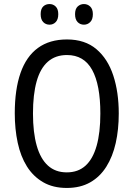

<svg xmlns="http://www.w3.org/2000/svg" viewBox="-20 -919 659 949"><path d="M567 -358Q567 -279 552 -212Q537 -145 505.5 -95Q474 -45 425.5 -17.5Q377 10 310 10Q242 10 193 -18.5Q144 -47 113 -96.5Q82 -146 67.5 -213.5Q53 -281 53 -359Q53 -477 81.5 -558.5Q110 -640 167.5 -682Q225 -724 311 -724Q400 -724 456.5 -676Q513 -628 540 -545.5Q567 -463 567 -358ZM143 -358Q143 -264 161.5 -199Q180 -134 217 -100.5Q254 -67 310 -67Q366 -67 402.5 -100Q439 -133 457.5 -198Q476 -263 476 -358Q476 -500 435.5 -573.5Q395 -647 311 -647Q254 -647 216.5 -614Q179 -581 161 -516.5Q143 -452 143 -358ZM181 -849Q181 -875 193.5 -887Q206 -899 225 -899Q243 -899 255.5 -886.5Q268 -874 268 -849Q268 -823 255.5 -810Q243 -797 225 -797Q206 -797 193.5 -810Q181 -823 181 -849ZM351 -849Q351 -875 364 -887Q377 -899 395 -899Q413 -899 426 -886.5Q439 -874 439 -849Q439 -823 426 -810Q413 -797 395 -797Q376 -797 363.5 -810Q351 -823 351 -849Z"/></svg>

Font: Noto Sans Thai Condensed
Style: Regular
Weight: 400
Width: 3
Designer: Monotype Design Team
Foundry: Monotype Imaging Inc.
Version: Version 2.002